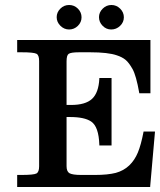

<svg xmlns="http://www.w3.org/2000/svg" viewBox="-20 -749 641 769"><path d="M600.6 -222.2V-220.7V-219.7L581.5 -2.4V-1V0H580.1H579.1H51.3H49.8H48.8V-1V-2.4V-45.9V-46.9V-48.3H49.8H51.3H65.9Q114.7 -48.3 126 -54.2Q136.7 -60.1 136.7 -83V-504.9Q136.7 -528.3 126 -533.7Q114.7 -539.6 65.9 -539.6H51.3H49.8H48.8V-541V-542V-586.4V-587.9V-588.9H49.8H51.3H580.1H581.1H582.5V-587.9V-586.4V-377.9V-377V-375.5H581.1H580.1H540H539.1H538.1L537.6 -376.5V-377.4Q525.4 -446.8 510.7 -472.7Q496.1 -498.5 482.9 -509.3Q469.2 -520.5 448.2 -527.3Q413.1 -539.6 340.8 -539.6H296.9Q263.7 -539.6 254.9 -533.2Q246.6 -527.3 246.6 -503.4V-328.6H264.2Q322.3 -328.6 348.6 -353Q375 -377.4 377.9 -434.1V-435.5V-436.5H378.9H380.4H424.3H425.8H426.8V-435.5V-434.1V-168.9V-168V-166.5H425.8H424.3H380.4H378.9H377.9V-167.5V-168.9Q375.5 -241.7 345.2 -262.2Q318.4 -280.3 260.7 -280.3H246.6V-83.5Q246.6 -62 258.3 -55.2Q271 -48.3 304.7 -48.3H361.3Q411.1 -48.3 443.8 -56.6Q475.6 -65.4 497.6 -86.4Q519.5 -107.4 532.2 -138.2Q544.9 -168.9 554.7 -220.2V-221.2L555.2 -222.2H556.2H557.1H598.1H599.6ZM207 -680.2Q207 -699.7 221.7 -714.4Q236.3 -729 256.8 -729Q277.3 -729 292 -714.4Q306.6 -699.7 306.6 -679.7Q306.6 -659.7 291.7 -645.3Q276.9 -630.9 256.8 -630.9Q236.8 -630.9 221.9 -645.8Q207 -660.6 207 -680.2ZM376.5 -680.2Q376.5 -699.7 391.4 -714.4Q406.2 -729 426.3 -729Q446.3 -729 461.2 -714.4Q476.1 -699.7 476.1 -679.7Q476.1 -659.7 460.9 -645.3Q445.8 -630.9 425.5 -630.9Q405.3 -630.9 390.9 -645.8Q376.5 -660.6 376.5 -680.2Z"/></svg>

Font: RIT Rachana
Style: Bold
Weight: 700
Designer: Hussain KH
Version: 1.5.2